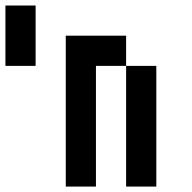

<svg xmlns="http://www.w3.org/2000/svg" viewBox="-20 -687 707 707"><path d="M555.6 0H444.4V-444.4H555.6ZM111.1 -444.4H0V-666.7H111.1ZM333.3 -444.4V0H222.2V-555.6H444.4V-444.4Z"/></svg>

Font: Pixeloid Mono
Style: Regular
Weight: 400
Monospace: yes
Designer: GGBotNet
Foundry: GGBotNet
Version: 0.5